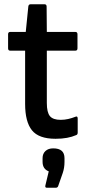

<svg xmlns="http://www.w3.org/2000/svg" viewBox="-20 -641 414 902"><path d="M241 11Q162 11 130 -29Q98 -69 98 -153V-403H28Q18 -403 18 -414V-480Q18 -491 28 -491H101L113 -610Q114 -621 124 -621H189Q199 -621 199 -610L200 -491H334Q344 -491 344 -480V-414Q344 -403 334 -403H200V-157Q200 -113 214.5 -95.5Q229 -78 265 -78Q283 -78 300.5 -82Q318 -86 333 -92Q345 -98 345 -84V-18Q345 -8 337 -6Q319 2 295 6.5Q271 11 241 11ZM200 241Q191 241 193 231L209 164Q180 153 180 119V102Q180 81 193.5 68.5Q207 56 230 56Q283 56 283 102V120Q283 147 275 171L253 234Q250 241 242 241Z"/></svg>

Font: Sofia Sans Extra Cond
Style: Bold
Weight: 700
Width: 1
Designer: Botio Nikoltchev, Ani Petrova
Foundry: lettersoup
Version: Version 4.100; ttfautohint (v1.8.3)